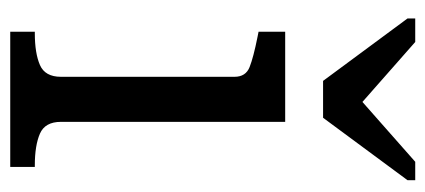

<svg xmlns="http://www.w3.org/2000/svg" viewBox="-248 -583 831 375"><g transform="rotate(90 167.5 -395.5)"><path d="M138 -611H210L332 -776V-791H296L143 -656L213 -658L62 -791H16V-776ZM218 -537V-99Q218 -68 241 -58Q264 -48 303 -48H306V0H42V-48H45Q84 -48 107 -58Q130 -68 130 -99V-438Q130 -460 111 -467.5Q92 -475 52 -483L42 -485V-537Z"/></g></svg>

Font: Roboto Serif
Style: Regular
Weight: 400
Designer: Greg Gazdowicz
Foundry: Commercial Type
Version: Version 1.008